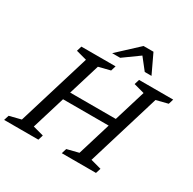

<svg xmlns="http://www.w3.org/2000/svg" viewBox="-213 -1108 1312 1306"><g transform="rotate(30 443.5 -455.0)"><path d="M202 -322 221 -385.5H690.5L671.5 -322ZM258 -632.5 174.5 -655 186.5 -694.5H455L443 -655L352 -632L178 -62L261.5 -39.5L249.5 0H-19.5L-7 -39.5L84 -62.5ZM710.5 -632.5 627.5 -655 639.5 -694.5H907.5L895.5 -655L804.5 -632L631 -62L714.5 -39.5L702 0H433.5L445.5 -39.5L536.5 -62.5ZM390 -760.5 550.5 -909.5H628.5L699 -760.5H646L569 -858.5H589L453 -760.5Z"/></g></svg>

Font: Newsreader 10pt
Style: Italic
Weight: 400
Italic angle: -17°
Version: Version 1.003